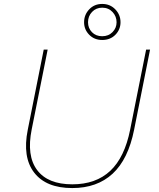

<svg xmlns="http://www.w3.org/2000/svg" viewBox="-20 -952 808 975"><path d="M347 3Q214 3 153.5 -75.5Q93 -154 121 -293L202 -700H222L141 -295Q114 -161 168.5 -88.5Q223 -16 347 -16Q467 -16 540 -84.5Q613 -153 641 -294L722 -700H742L661 -293Q631 -143 552 -70Q473 3 347 3ZM499 -749Q459 -749 433 -775.5Q407 -802 407 -839Q407 -877 433 -904.5Q459 -932 499 -932Q539 -932 565.5 -904.5Q592 -877 592 -839Q592 -802 566 -775.5Q540 -749 499 -749ZM499 -768Q531 -768 551.5 -789Q572 -810 572 -839Q572 -869 551.5 -891Q531 -913 499 -913Q468 -913 447.5 -891.5Q427 -870 427 -839Q427 -809 447 -788.5Q467 -768 499 -768Z"/></svg>

Font: Montserrat Thin
Style: Italic
Weight: 100
Italic angle: -11.3°
Designer: Julieta Ulanovsky
Foundry: Julieta Ulanovsky
Version: Version 9.000; ttfautohint (v1.8.4.7-5d5b)